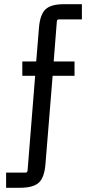

<svg xmlns="http://www.w3.org/2000/svg" viewBox="-20 -702 433 912"><path d="M73 190H9V118H101Q110 118 111 108L147 -342H86V-410H152L165 -569Q170 -633 196.5 -658Q223 -683 288 -682H369V-610H260Q251 -610 250 -600L235 -410H334V-342H230L196 77Q191 141 164.5 165.5Q138 190 73 190Z"/></svg>

Font: Gemunu Libre Medium
Style: Regular
Weight: 500
Designer: Puspanada Ekanayake, Sola Matas, Pathum Egodawatta, Kosala Senevirathne
Foundry: mooniak
Version: Version 1.100